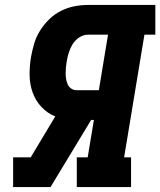

<svg xmlns="http://www.w3.org/2000/svg" viewBox="-20 -755 647 775"><path d="M31 0 33 -3V-120H104L203 -285Q171 -298 147.5 -323Q124 -348 112 -381Q100 -414 99.5 -451Q99 -488 105 -524Q110 -552 118 -579Q126 -606 141.5 -631Q157 -656 178.5 -677Q200 -698 226 -711Q252 -724 279.5 -729.5Q307 -735 335 -735H607V-615H563L481 -120H509V0H290V-120H334L359 -271H348L184 0ZM288 -391H379L416 -615H335Q317 -615 300 -604Q283 -593 273 -576.5Q263 -560 257.5 -542Q252 -524 249 -506Q247 -494 246 -482Q245 -470 245 -458.5Q245 -447 247 -435.5Q249 -424 253.5 -414Q258 -404 267.5 -397.5Q277 -391 288 -391Z"/></svg>

Font: Iosevka Curly Slab HvEx
Style: Italic
Weight: 900
Width: 7
Italic angle: -9°
Monospace: yes
Designer: Belleve Invis
Foundry: Belleve Invis
Version: Version 11.1.0; ttfautohint (v1.8.3)